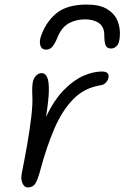

<svg xmlns="http://www.w3.org/2000/svg" viewBox="-20 -811 547 843"><path d="M102 12Q87 12 79 -5.5Q71 -23 75 -47Q88 -111 99.5 -177Q111 -243 117.5 -299Q124 -355 122 -389Q121 -412 121.5 -425Q122 -438 124 -451Q128 -468 138.5 -479Q149 -490 164 -490Q178 -490 186.5 -473Q195 -456 194.5 -414.5Q194 -373 182 -298Q218 -373 261 -416.5Q304 -460 347 -478.5Q390 -497 427 -497Q447 -497 453 -488.5Q459 -480 456 -469Q454 -459 445 -448.5Q436 -438 418 -436Q348 -424 300 -374Q252 -324 218 -244.5Q184 -165 157 -64Q145 -19 134 -3.5Q123 12 102 12ZM361 -791Q418 -791 450.5 -771Q483 -751 496 -719.5Q509 -688 506 -651Q504 -621 493 -609.5Q482 -598 467 -598Q452 -598 445 -609.5Q438 -621 438 -656Q438 -693 414.5 -709.5Q391 -726 354 -726Q315 -726 284.5 -710Q254 -694 236 -655Q221 -618 209.5 -605.5Q198 -593 183 -593Q164 -593 158 -609Q152 -625 158 -646Q178 -710 225 -750.5Q272 -791 361 -791Z"/></svg>

Font: Shantell Sans Normal
Style: Italic
Weight: 300
Italic angle: -11.31°
Designer: Stephen Nixon, Anya Danilova, Shantell Martin
Foundry: Arrow Type
Version: Version 1.008;[a672d596b]